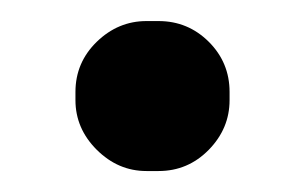

<svg xmlns="http://www.w3.org/2000/svg" viewBox="-20 -449 294 185"><path d="M52.7 -352.5V-360.4Q52.7 -388.7 73.2 -408.7Q93.8 -428.7 121.1 -428.7H132.8Q161.1 -428.7 181.2 -408.7Q201.2 -388.7 201.2 -360.4V-352.5Q201.2 -325.2 181.2 -304.7Q161.1 -284.2 132.8 -284.2H121.1Q93.8 -284.2 73.2 -304.7Q52.7 -325.2 52.7 -352.5Z"/></svg>

Font: jf-openhuninn-2.1
Style: Regular
Weight: 400
Designer: [Kosugi Maru]
Designed by MOTOYA      

[Varela Round]
Joe Prince (Latin component); Avraham Cornfeld (Hebrew component)
Foundry: justfont Co., Ltd.
Version: 2.1